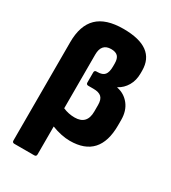

<svg xmlns="http://www.w3.org/2000/svg" viewBox="-210 -803 978 1096"><g transform="rotate(30 279.0 -255.0)"><path d="M63 185Q49 185 49 171V-477Q49 -587 104.5 -641Q160 -695 275 -695Q486 -695 486 -541V-524Q486 -477 465.5 -442Q445 -407 411 -389V-387Q461 -377 492 -337.5Q523 -298 523 -238V-202Q523 12 328 12Q300 12 269.5 5.5Q239 -1 208 -13V171Q208 185 194 185ZM208 -487V-133Q245 -117 285 -117Q366 -117 366 -203V-246Q366 -282 349.5 -297.5Q333 -313 297 -313H263Q249 -313 249 -327V-393Q249 -407 263 -407H268Q302 -407 316 -424Q330 -441 330 -480V-498Q330 -531 316 -545.5Q302 -560 272 -560Q208 -560 208 -487Z"/></g></svg>

Font: Sofia Sans Black
Style: Regular
Weight: 900
Designer: Botio Nikoltchev, Ani Petrova
Foundry: lettersoup
Version: Version 4.100; ttfautohint (v1.8.3)